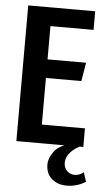

<svg xmlns="http://www.w3.org/2000/svg" viewBox="-56 -656 481 874"><g transform="rotate(5 184.5 -219.0)"><path d="M37 -620H343V-535H146V-383H322L308 -298H146V-85H343V0H37ZM282 182Q242 182 214.5 159Q187 136 187 92Q187 66 208.5 35.5Q230 5 284 -9L339 -6Q307 7 286 29.5Q265 52 265 78Q265 102 279.5 116Q294 130 314 130Q326 130 336.5 126Q347 122 355 114L369 157Q348 170 326 176Q304 182 282 182Z"/></g></svg>

Font: Smooch Sans
Style: Bold
Weight: 700
Designer: Robert E. Leuschke
Foundry: Robert E. Leuschke
Version: Version 1.010